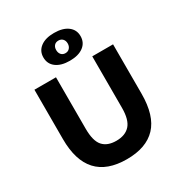

<svg xmlns="http://www.w3.org/2000/svg" viewBox="-224 -1141 1235 1311"><g transform="rotate(-30 394.0 -485.0)"><path d="M84 -325V-714H254V-308Q254 -212 289.5 -172Q325 -132 395 -132Q466 -132 503 -173Q540 -214 540 -308V-714H704V-325Q704 -152 626 -69.5Q548 13 395 13Q84 13 84 -325ZM247 -874Q247 -924 286 -953.5Q325 -983 393 -983Q462 -983 501 -953.5Q540 -924 540 -874Q540 -823 501 -793.5Q462 -764 393 -764Q325 -764 286 -793.5Q247 -823 247 -874ZM439 -874Q439 -896 426.5 -909.5Q414 -923 393 -923Q372 -923 360 -909.5Q348 -896 348 -874Q348 -852 360 -838Q372 -824 393 -824Q414 -824 426.5 -838.5Q439 -853 439 -874Z"/></g></svg>

Font: Nebula Sans Bold
Style: Regular
Weight: 700
Designer: Paul D. Hunt for Adobe (as Source Sans)
Foundry: Nebula Entertainment & Broadcasting LLC
Version: Version 1.010